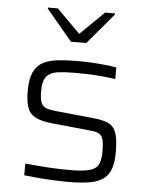

<svg xmlns="http://www.w3.org/2000/svg" viewBox="-53 -782 642 833"><g transform="rotate(5 268.0 -365.0)"><path d="M275 8Q247 8 212 6.5Q177 5 143.5 2Q110 -1 83 -4V-55Q115 -52 140.5 -50Q166 -48 188 -46.5Q210 -45 232 -44.5Q254 -44 281 -44Q339 -44 367 -53Q395 -62 403.5 -82.5Q412 -103 412 -137Q412 -176 405.5 -193.5Q399 -211 382.5 -216.5Q366 -222 336 -224L185 -239Q135 -244 109.5 -258Q84 -272 75 -299.5Q66 -327 66 -371Q66 -422 80 -452Q94 -482 121 -496Q148 -510 186.5 -514Q225 -518 274 -518Q300 -518 329.5 -516.5Q359 -515 388 -512Q417 -509 440 -505V-454Q409 -459 381 -461.5Q353 -464 325 -465Q297 -466 264 -466Q221 -466 189.5 -462Q158 -458 141 -439Q124 -420 124 -375Q124 -342 130.5 -325Q137 -308 153.5 -302Q170 -296 200 -293L352 -278Q398 -274 423.5 -263Q449 -252 459.5 -223.5Q470 -195 470 -138Q470 -91 458.5 -62Q447 -33 423 -18Q399 -3 362 2.5Q325 8 275 8ZM234 -599 122 -733V-738H165L267 -636L371 -738H414V-733L301 -599Z"/></g></svg>

Font: Saira SemiExpanded Light
Style: Regular
Weight: 300
Width: 6
Designer: Hector Gatti with collaboration of the Omnibus-Type team
Foundry: Omnibus-Type
Version: Version 1.101